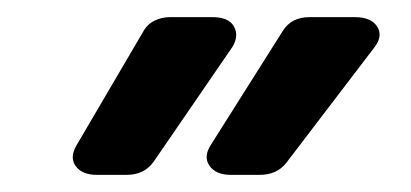

<svg xmlns="http://www.w3.org/2000/svg" viewBox="-20 -820 479 224"><path d="M314 -630Q303 -616 283 -616H249Q232 -616 224.5 -626.5Q217 -637 226 -651L310 -784Q320 -800 341 -800H394Q413 -800 420 -789Q427 -778 417 -765ZM159 -631Q148 -616 128 -616H93Q76 -616 68.5 -626Q61 -636 69 -650L147 -783Q152 -792 160.5 -796Q169 -800 178 -800H228Q247 -800 253 -789Q259 -778 251 -765Z"/></svg>

Font: OpenDyslexic3
Style: Bold
Weight: 700
Designer: Abelardo Gonzalez
Version: Version 1.000;PS 001.001;hotconv 1.0.56